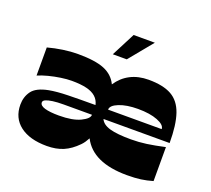

<svg xmlns="http://www.w3.org/2000/svg" viewBox="-121 -858 1119 1020"><g transform="rotate(20 438.5 -348.0)"><path d="M236 8Q139 8 84.5 -34Q30 -76 30 -151Q30 -195 54 -228Q78 -261 145 -274Q187 -282 251 -283.5Q315 -285 406 -285Q400 -312 380.5 -329.5Q361 -347 327.5 -355Q294 -363 244 -363Q217 -363 183 -358Q149 -353 116 -344.5Q83 -336 58 -325V-484Q98 -495 142 -501.5Q186 -508 226 -508Q324 -508 375.5 -487Q427 -466 450 -418Q479 -462 523.5 -485Q568 -508 626 -508Q708 -508 755.5 -481.5Q803 -455 824 -394Q845 -333 845 -230H471Q483 -202 524.5 -190Q566 -178 645 -178Q689 -178 732 -184Q775 -190 834 -203V-11Q800 -1 767.5 3.5Q735 8 690 8Q496 8 437 -108Q430 -95 422.5 -84Q415 -73 406 -64Q369 -26 329 -9Q289 8 236 8ZM242 -166Q319 -166 362.5 -187Q406 -208 406 -230Q375 -230 329.5 -230Q284 -230 246 -230Q210 -230 185 -226.5Q160 -223 146.5 -217Q133 -211 133 -201Q133 -183 161.5 -174.5Q190 -166 242 -166ZM477 -285H780Q780 -309 737 -326Q694 -343 626 -343Q562 -343 519.5 -326Q477 -309 477 -285ZM400 -570 469 -704H589L479 -570Z"/></g></svg>

Font: Ojuju ExtraBold
Style: Regular
Weight: 800
Designer: Chisaokwu Joboson, Mirko Velimirovic
Foundry: Udi Foundry
Version: Version 1.000